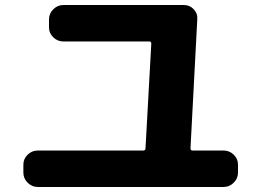

<svg xmlns="http://www.w3.org/2000/svg" viewBox="-20 -742 1040 764"><path d="M130 2Q107 2 90 -15Q73 -32 73 -55V-87Q73 -110 90 -126.5Q107 -143 130 -143H550Q559 -143 559 -152L582 -568Q582 -577 574 -577H232Q209 -577 192 -593.5Q175 -610 175 -633V-665Q175 -688 192 -705Q209 -722 232 -722H712Q735 -722 751 -705Q767 -688 765 -665L738 -152Q738 -143 746 -143H870Q893 -143 910 -126.5Q927 -110 927 -87V-55Q927 -32 910 -15Q893 2 870 2Z"/></svg>

Font: Rounded Mplus 1c ExtraBold
Style: Regular
Weight: 800
Version: Version 1.059.20150529